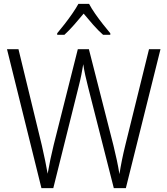

<svg xmlns="http://www.w3.org/2000/svg" viewBox="-20 -967 860 987"><path d="M805 -714 627 0H565L433 -519Q425 -550 418.5 -579.5Q412 -609 408 -637Q404 -612 398.5 -584Q393 -556 385 -525L254 0H193L16 -714H75L195 -220Q205 -176 212.5 -139.5Q220 -103 225 -74Q231 -109 239 -147.5Q247 -186 256 -222L380 -714H437L563 -220Q573 -179 580.5 -144Q588 -109 594 -72Q605 -143 624 -220L746 -714ZM438 -947Q450 -924 469.5 -896Q489 -868 510 -841.5Q531 -815 547 -796V-788H510Q485 -810 459 -839.5Q433 -869 410 -897Q387 -869 361 -839.5Q335 -810 311 -788H274V-796Q291 -816 312 -843Q333 -870 352 -897.5Q371 -925 383 -947Z"/></svg>

Font: Noto Sans Khmer UI SemiCondensed Light
Style: Regular
Weight: 300
Width: 4
Designer: Danh Hong and the Monotype Design Team
Foundry: Monotype Imaging Inc.
Version: Version 2.002; ttfautohint (v1.8.4.7-5d5b)